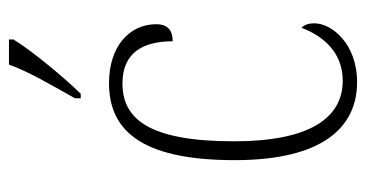

<svg xmlns="http://www.w3.org/2000/svg" viewBox="-214 -592 816 428"><g transform="rotate(-90 194.0 -378.0)"><path d="M189 -619V-606H199C241 -649 299 -721 320 -756V-766H264C248 -721 218 -671 189 -619ZM225 10C311 10 356 -47 356 -85C356 -100 352 -108 346 -114C329 -68 293 -22 228 -22C144 -22 93 -98 93 -264C93 -456 144 -513 222 -513C290 -513 316 -468 316 -401C339 -401 354 -411 354 -438C354 -497 305 -543 223 -543C122 -543 51 -478 51 -263C51 -64 126 10 225 10Z"/></g></svg>

Font: Noto Serif Thai Condensed ExtraLight
Style: Regular
Weight: 200
Width: 3
Designer: Monotype Design Team
Foundry: Monotype Imaging Inc.
Version: Version 2.002